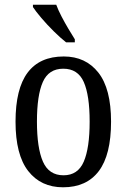

<svg xmlns="http://www.w3.org/2000/svg" viewBox="-20 -786 538 816"><path d="M248 10Q154 10 100 -59Q46 -128 46 -269Q46 -409 97.5 -477.5Q149 -546 251 -546Q344 -546 398 -477.5Q452 -409 452 -269Q452 -128 400 -59Q348 10 248 10ZM250 -41Q311 -41 336 -99Q361 -157 361 -269Q361 -381 336 -437.5Q311 -494 249 -494Q187 -494 162 -437.5Q137 -381 137 -269Q137 -157 162.5 -99Q188 -41 250 -41ZM261 -606Q238 -624 209 -652.5Q180 -681 155.5 -710Q131 -739 120 -756V-766H219Q227 -744 241 -717Q255 -690 270.5 -664Q286 -638 298 -619V-606Z"/></svg>

Font: Noto Serif Ethiopic Condensed
Style: Regular
Weight: 400
Width: 3
Designer: Monotype Design Team
Foundry: Monotype Imaging Inc.
Version: Version 2.102; ttfautohint (v1.8.4.7-5d5b)